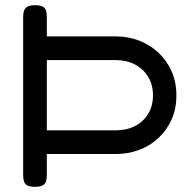

<svg xmlns="http://www.w3.org/2000/svg" viewBox="-20 -708 733 738"><path d="M114 10Q94 10 84.5 4.5Q75 -1 72 -11.5Q69 -22 69 -36V-643Q69 -657 72.5 -667Q76 -677 85.5 -682.5Q95 -688 115 -688Q135 -688 144.5 -682.5Q154 -677 157 -667Q160 -657 160 -642V-568H426Q473 -568 514.5 -552Q556 -536 588 -506.5Q620 -477 639 -435Q658 -393 658 -341Q658 -289 639 -247.5Q620 -206 588 -176.5Q556 -147 514 -131.5Q472 -116 425 -116H160V-35Q160 -21 157 -11Q154 -1 144 4.5Q134 10 114 10ZM160 -207H426Q466 -207 498 -223Q530 -239 549 -269.5Q568 -300 568 -342Q568 -382 549.5 -412.5Q531 -443 499 -460Q467 -477 425 -477H160Z"/></svg>

Font: Fredoka SemiExpanded
Style: Regular
Weight: 400
Width: 6
Designer: Ben Nathan
Foundry: Milena B. Brandão, Ben Nathan
Version: Version 2.001